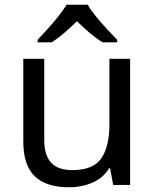

<svg xmlns="http://www.w3.org/2000/svg" viewBox="-20 -786 658 816"><path d="M533 -536V0H461L448 -71H444Q418 -29 372 -9.5Q326 10 274 10Q177 10 128 -36.5Q79 -83 79 -185V-536H168V-191Q168 -127 197 -95Q226 -63 287 -63Q376 -63 410.5 -113Q445 -163 445 -257V-536ZM353 -766Q365 -744 387.5 -716.5Q410 -689 434.5 -662.5Q459 -636 478 -617V-606H416Q390 -622 362 -645.5Q334 -669 307 -696Q280 -669 253 -646Q226 -623 200 -606H140V-617Q159 -637 182.5 -663Q206 -689 228 -716.5Q250 -744 263 -766Z"/></svg>

Font: Noto Sans Bamum
Style: Regular
Weight: 400
Designer: Monotype Design Team
Foundry: Monotype Imaging Inc.
Version: Version 2.001